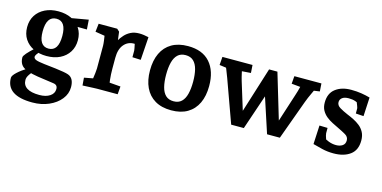

<svg xmlns="http://www.w3.org/2000/svg" viewBox="-72 -886 2989 1501"><g transform="rotate(15 1422.5 -135.5)"><path d="M235.1 235Q24.2 235 24.2 91.3Q24.2 74.1 55.1 45.1Q86 16.2 132.5 -12.1L179.1 2.7Q164 19 155 32.4Q146 45.7 142.1 56.5Q138.3 67.4 138.3 77.1Q138.3 120.2 172 142.1Q205.6 164.1 272.9 164.1Q325.7 164.1 358.1 142.5Q390.5 121 390.5 85.1Q390.5 67.8 382 58.5Q373.5 49.1 355 46.7L225 28.2Q200.5 24.2 181.2 19.7Q161.9 15.3 131.3 4.4Q99.2 -7.3 84.4 -30Q69.5 -52.8 69.5 -86.5Q69.5 -107.8 150.7 -181L195.2 -165.5Q176.4 -147.4 168.6 -135.1Q160.9 -122.8 160.9 -116.5Q160.9 -100.9 179.7 -93.1Q198.5 -85.4 248.3 -79.6Q303.5 -73.7 342.4 -68.9Q381.3 -64.1 407.5 -59.5Q433.6 -55 448.5 -49.6Q497.6 -31.8 497.6 41.2Q497.6 95.1 462.5 139Q427.4 183 367.8 209Q308.3 235 235.1 235ZM248 -144.5Q189.4 -144.5 143.2 -166.2Q97 -187.9 70.6 -228.3Q44.3 -268.6 44.3 -324.5Q44.3 -379.5 70.2 -420.2Q96.1 -460.8 142.6 -483.6Q189.1 -506.5 250.5 -506.5Q310.5 -506.5 356.3 -484.4Q402.2 -462.4 428.2 -422.2Q454.3 -382 454.3 -326.7Q454.3 -272.1 428.4 -231.1Q402.5 -190.1 356.5 -167.3Q310.5 -144.5 248 -144.5ZM248.6 -204.6Q328.1 -204.6 328.1 -328Q328.1 -446.6 250.5 -446.6Q170.1 -446.6 170.1 -323.3Q170.1 -204.6 248.6 -204.6ZM500.5 -426.7 408.3 -427.5 337.4 -477.2 495.1 -504.7Z M580.7 5 575.7 -57 697.9 -80 639.5 -29Q642.1 -41.5 645.6 -65.3Q649.1 -89.1 652.3 -113.8Q655.5 -138.5 655.5 -152.5V-336.3Q655.5 -350.5 652.1 -376.5Q648.8 -402.5 644.5 -428.2Q640.2 -453.9 638.2 -465.2L696.6 -407.1L570.1 -427.4L577.6 -494H727.7L748 -475.4L769.6 -305.6L726.9 -355.5Q738.5 -378.6 753.2 -404.1Q767.8 -429.6 788.3 -452.2Q808.8 -474.8 837.4 -488.9Q866 -503 904.9 -503Q923.8 -503 943.2 -500.2Q962.5 -497.4 981.1 -493L968.3 -306.5L900.5 -309.5V-363.5Q900.5 -367.2 897.7 -381.8Q895 -396.5 891.4 -412.6Q887.8 -428.8 884.7 -436.6L921.5 -413.2Q913.5 -414.1 903.6 -414.7Q893.7 -415.4 885 -415.4Q835.3 -415.4 803.7 -377.5Q772.2 -339.5 772.2 -270.5V-182.5Q772.2 -135.8 776.8 -94.5Q781.4 -53.2 785 -31.4L727.6 -75.4L869.3 -64.1L863.9 0H697.1Q690.3 0 669.7 1Q649.1 2 624.7 3Q600.4 4 580.7 5Z M1299.3 13.2Q1221.4 13.2 1167.8 -18.5Q1114.3 -50.3 1086.9 -108.4Q1059.5 -166.5 1059.5 -246.6Q1059.5 -327.1 1086.9 -385.2Q1114.3 -443.4 1167.8 -474.8Q1221.4 -506.2 1299.3 -506.2Q1416.5 -506.2 1477.4 -437.3Q1538.4 -368.4 1538.4 -246.6Q1538.4 -166.5 1511 -108.2Q1483.5 -49.9 1430.5 -18.4Q1377.5 13.2 1299.3 13.2ZM1299.3 -59.9Q1339.3 -59.9 1363.3 -82.9Q1387.3 -105.9 1397.9 -148Q1408.5 -190 1408.5 -246.6Q1408.5 -303.6 1397.9 -345.4Q1387.3 -387.1 1363.3 -410.1Q1339.3 -433.1 1299.3 -433.1Q1259.3 -433.1 1235.3 -410.3Q1211.3 -387.5 1200.6 -345.7Q1190 -304 1190 -246.6Q1190 -189.6 1200.6 -147.6Q1211.3 -105.5 1235.3 -82.7Q1259.3 -59.9 1299.3 -59.9Z M1782.6 0 1658.3 -344Q1646.9 -376.6 1633 -409.6Q1619.2 -442.6 1604.5 -475.5L1673.7 -413.6L1574.4 -427.4L1579.4 -494H1823L1827.3 -430.3L1703.4 -421.5L1743.9 -478.5Q1751.3 -444 1758.2 -411.9Q1765.1 -379.7 1773.5 -351.5L1857.3 -79.1L1827 -79.4L1957.1 -494H2024.5L2148.7 -79.1L2118.7 -79.4L2207.1 -353.5Q2213.5 -372.5 2218.1 -388.9Q2222.8 -405.3 2227.8 -425.9Q2232.7 -446.5 2239.3 -478.2L2277.6 -420.2L2156.6 -431.7L2161.6 -494H2380.6L2384.9 -430.3L2290 -416.7L2361.5 -474Q2342.5 -431.7 2325 -395.3Q2307.4 -358.9 2292.7 -319L2176.5 0H2073.1L1964.9 -330.2L1997.1 -330.5L1885 0Z M2612.5 10Q2563.5 10 2520.3 -0.4Q2477 -10.8 2443.5 -20.2L2451.1 -172.1L2517 -170.4V-127.2Q2517 -121.5 2520.7 -107.7Q2524.5 -93.9 2530.2 -78.5Q2536 -63.1 2541.5 -51.1L2504.2 -96.6Q2524.1 -80.8 2554.1 -69.3Q2584.1 -57.7 2614.7 -57.7Q2645.8 -57.7 2666.6 -71.6Q2687.5 -85.5 2687.5 -114.5Q2687.5 -143.2 2660.5 -159Q2633.6 -174.7 2596.7 -192.2Q2572.4 -203.5 2545.5 -217.4Q2518.5 -231.2 2495.8 -249.6Q2473.1 -268.1 2458.7 -294Q2444.3 -319.9 2444.3 -356.7Q2444.3 -431.5 2493.2 -468.8Q2542.2 -506.2 2619.3 -506.2Q2665 -506.2 2702.6 -500.1Q2740.3 -494 2772.7 -484.7L2764.7 -332.3L2701.4 -336.5V-376.6Q2701.4 -382 2695.2 -398.6Q2689.1 -415.3 2681.6 -433.1Q2674.2 -450.9 2670.2 -459.6L2713.7 -410.5Q2691.9 -422 2670.4 -429.5Q2648.9 -437.1 2617.7 -437.1Q2583.4 -437.1 2565.5 -423.4Q2547.6 -409.7 2547.6 -387.9Q2547.6 -361.8 2574.9 -345.4Q2602.1 -329 2639 -313.2Q2665.6 -302.5 2693.2 -288.8Q2720.7 -275.1 2744.3 -256.3Q2767.8 -237.5 2782.5 -209.9Q2797.3 -182.3 2797.3 -142.6Q2797.3 -64.9 2746.5 -27.5Q2695.8 10 2612.5 10Z"/></g></svg>

Font: Andada Pro
Style: Regular
Weight: 400
Designer: Carolina Giovagnoli
Foundry: Huerta Tipografica
Version: Version 3.003